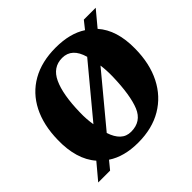

<svg xmlns="http://www.w3.org/2000/svg" viewBox="-176 -922 1132 1132"><g transform="rotate(-45 390.0 -355.5)"><path d="M39 14 122 -85Q83 -129 64.5 -192Q46 -255 48 -332Q50 -454 95 -542.5Q140 -631 223.5 -678.5Q307 -726 424 -726Q543 -726 619 -676L658 -725H757L677 -629Q753 -544 751 -390Q750 -267 704 -176Q658 -85 573.5 -35Q489 15 372 15Q255 15 179 -36L138 14ZM262 -249 517 -556Q489 -656 408 -656Q330 -656 294 -578.5Q258 -501 255 -356Q254 -326 256 -299Q258 -272 262 -249ZM388 -60Q473 -60 505 -137.5Q537 -215 541 -368Q542 -420 536 -464L281 -157Q296 -110 322.5 -85Q349 -60 388 -60Z"/></g></svg>

Font: Literata 36pt ExtraBold
Style: Italic
Weight: 800
Italic angle: -2°
Designer: Latin by Veronika Burian and Jose Scaglione. Greek by Irene Vlachou. Cyrillic by Vera Evstafieva
Foundry: TypeTogether
Version: Version 3.002